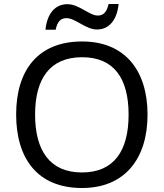

<svg xmlns="http://www.w3.org/2000/svg" viewBox="-20 -933 821 963"><path d="M208 -784H259C268 -823 282 -842 314 -842C358 -842 410 -785 466 -785C529 -785 567 -835 575 -913H525C515 -874 501 -855 470 -855C428 -855 377 -912 318 -912C255 -912 216 -863 208 -784ZM720 -358C720 -580 606 -725 392 -725C168 -725 61 -578 61 -359C61 -138 168 10 391 10C606 10 720 -137 720 -358ZM156 -358C156 -538 230 -646 392 -646C553 -646 625 -538 625 -358C625 -178 553 -68 391 -68C230 -68 156 -178 156 -358Z"/></svg>

Font: Noto Sans Syriac Western
Style: Regular
Weight: 400
Designer: Patrick Giasson and the Monotype Design Team
Foundry: Monotype Imaging Inc.
Version: Version 3.000